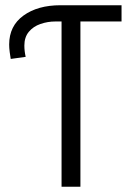

<svg xmlns="http://www.w3.org/2000/svg" viewBox="-20 -713 502 733"><path d="M215 0V-631H191Q162 -631 134.5 -621.5Q107 -612 90 -591.5Q73 -571 73 -539Q73 -518 78 -496L21 -488Q19 -499 17 -514.5Q15 -530 15 -543Q15 -614 69.5 -653.5Q124 -693 211 -693H444V-631H287V0Z"/></svg>

Font: Ubuntu Sans Condensed
Style: Regular
Weight: 400
Width: 3
Designer: Dalton Maag Ltd
Foundry: Dalton Maag Ltd
Version: Version 1.006; ttfautohint (v1.8.4.7-5d5b)